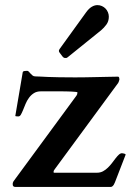

<svg xmlns="http://www.w3.org/2000/svg" viewBox="-20 -739 528 759"><path d="M30.3 -9.8Q30.3 -13.7 30.5 -15.6Q30.8 -17.6 33.2 -22L273.9 -349.6Q278.8 -356.4 282.5 -361.3Q286.1 -366.2 286.1 -373.5Q286.6 -375 279.8 -375.7Q272.9 -376.5 262.7 -377Q252.4 -377.4 241.2 -377.7Q230 -377.9 222.2 -377.9H141.6Q125 -377.9 113.8 -370.6Q102.5 -363.3 94.5 -352.3Q86.4 -341.3 81.1 -328.4Q75.7 -315.4 71.3 -304.4Q66.9 -293.5 62.7 -286.1Q58.6 -278.8 52.7 -278.8Q51.3 -278.8 45.9 -279.1Q40.5 -279.3 40.5 -280.8L69.8 -453.1Q70.8 -457.5 77.1 -458.3Q83.5 -459 87.4 -459Q90.8 -459 94 -455.6Q97.2 -452.1 100.8 -448Q104.5 -443.8 108.9 -440.4Q113.3 -437 119.6 -437Q127 -437 138.9 -436.3Q150.9 -435.5 169.2 -434.8Q187.5 -434.1 213.4 -433.6Q239.3 -433.1 275.4 -433.1Q290 -433.1 309.8 -433.3Q329.6 -433.6 352.3 -434.1Q375 -434.6 399.4 -435.1Q423.8 -435.5 447.3 -436Q450.2 -435.1 451.2 -431.6Q452.1 -428.2 452.1 -424.8Q452.1 -423.8 449.7 -416.7Q447.3 -409.7 444.3 -407.2L197.3 -71.3Q195.3 -68.4 193.6 -65.9Q191.9 -63.5 191.9 -60.1Q191.9 -57.6 192.1 -56.9Q192.4 -56.2 194.8 -56.2H363.3Q376.5 -56.2 387 -61.8Q397.5 -67.4 406.5 -76.2Q415.5 -85 422.9 -94.7Q430.2 -104.5 437 -113.3Q443.8 -122.1 450 -127.7Q456.1 -133.3 462.4 -133.3Q465.3 -133.3 470.9 -131.8Q476.6 -130.4 476.6 -127.4L436 -22.5Q435.1 -20.5 433.6 -16.6Q432.1 -12.7 429.9 -9Q427.7 -5.4 424.6 -2.7Q421.4 0 417.5 0H41Q30.3 0 30.3 -9.8ZM216.8 -529.3Q215.3 -531.2 214.1 -533.2Q212.9 -535.2 212.9 -538.1Q212.9 -541 214.4 -543Q215.8 -544.9 216.8 -546.9L320.8 -690.9Q331.5 -705.6 342.8 -712.2Q354 -718.8 365.2 -718.8Q374.5 -718.8 382.8 -715.1Q391.1 -711.4 397.2 -705.1Q403.3 -698.7 406.7 -690.4Q410.2 -682.1 410.2 -672.9Q410.2 -654.8 400.4 -641.6Q390.6 -628.4 379.4 -619.1L247.6 -512.7Q244.6 -510.3 243.4 -510Q242.2 -509.8 238.8 -509.8Q234.4 -509.8 232.2 -511Q230 -512.2 227.5 -515.1Z"/></svg>

Font: Cardo
Style: Bold
Weight: 700
Designer: David J. Perry
Foundry: David J. Perry
Version: Version 1.0011